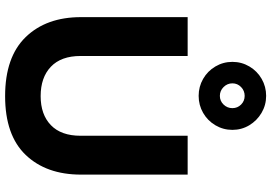

<svg xmlns="http://www.w3.org/2000/svg" viewBox="-175 -871 1061 751"><g transform="rotate(90 355.5 -495.5)"><path d="M222 -874Q222 -910 240 -940.5Q258 -971 288.5 -988.5Q319 -1006 355 -1006Q391 -1006 421.5 -988Q452 -970 470 -940Q488 -910 488 -874Q488 -838 470 -807.5Q452 -777 421.5 -759.5Q391 -742 355 -742Q319 -742 288.5 -759.5Q258 -777 240 -807.5Q222 -838 222 -874ZM403 -874Q403 -894 389 -908Q375 -922 355 -922Q335 -922 320.5 -908Q306 -894 306 -874Q306 -854 320.5 -839.5Q335 -825 355 -825Q375 -825 389 -839.5Q403 -854 403 -874ZM47 -282V-699H199V-280Q199 -204 241 -164Q283 -124 356 -124Q428 -124 469.5 -164Q511 -204 511 -280V-699H663V-282Q663 -146 586 -65.5Q509 15 356 15Q203 15 125 -65.5Q47 -146 47 -282Z"/></g></svg>

Font: Prompt SemiBold
Style: Regular
Weight: 600
Designer: Katatrad Team
Foundry: CadsonDemak
Version: Version 1.001